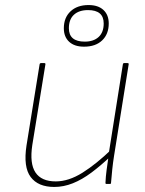

<svg xmlns="http://www.w3.org/2000/svg" viewBox="-20 -729 575 761"><path d="M195 12Q131 12 101.5 -27.5Q72 -67 85 -152L137 -474Q138 -479 143 -479H155Q161 -479 160 -474L108 -154Q97 -81 120.5 -45.5Q144 -10 201 -10Q252 -10 307 -44.5Q362 -79 423 -138L419 -110Q380 -73 342.5 -45Q305 -17 268.5 -2.5Q232 12 195 12ZM401 0Q398 0 398 -4Q399 -29 402.5 -55Q406 -81 410 -108L411 -120L467 -474Q468 -479 472 -479H485Q491 -479 490 -474L432 -111Q428 -86 425 -58Q422 -30 420 -4Q420 0 416 0ZM313 -544Q275 -544 254 -563.5Q233 -583 233 -617Q233 -659 259.5 -684Q286 -709 331 -709Q369 -709 390 -689.5Q411 -670 411 -636Q411 -594 385 -569Q359 -544 313 -544ZM316 -564Q351 -564 371 -582.5Q391 -601 391 -636Q391 -689 329 -689Q293 -689 273 -670.5Q253 -652 253 -617Q253 -564 316 -564Z"/></svg>

Font: Sofia Sans Thin
Style: Italic
Weight: 250
Italic angle: -9°
Version: Version 4.100-B